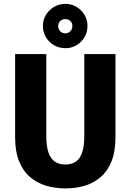

<svg xmlns="http://www.w3.org/2000/svg" viewBox="-20 -986 690 1016"><path d="M326 11Q272.5 11 224.8 -3Q177 -17 139.8 -48.5Q102.5 -80 81.2 -132Q60 -184 60 -260V-700H225V-267Q225 -211.5 236.8 -178.2Q248.5 -145 271 -130.2Q293.5 -115.5 326 -115.5Q358.5 -115.5 380.8 -130.2Q403 -145 414.5 -178.2Q426 -211.5 426 -267V-700H591V-260Q591 -184 570 -132Q549 -80 512.2 -48.5Q475.5 -17 427.8 -3Q380 11 326 11ZM326.5 -731Q293.5 -731 266.5 -746.5Q239.5 -762 223.2 -788.5Q207 -815 207 -849Q207 -881 223.2 -907.5Q239.5 -934 266.5 -949.8Q293.5 -965.5 326.5 -965.5Q358 -965.5 384.5 -949.8Q411 -934 427 -907.5Q443 -881 443 -849Q443 -815 427 -788.5Q411 -762 384.5 -746.5Q358 -731 326.5 -731ZM326.5 -809.5Q341.5 -809.5 352.2 -820.8Q363 -832 363 -849.5Q363 -864.5 352.2 -874.8Q341.5 -885 326.5 -885Q309 -885 298.5 -874.8Q288 -864.5 288 -849.5Q288 -832 298.5 -820.8Q309 -809.5 326.5 -809.5Z"/></svg>

Font: Trispace Thin
Style: Bold
Weight: 700
Version: Version 1.210